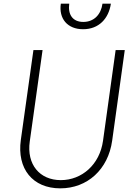

<svg xmlns="http://www.w3.org/2000/svg" viewBox="-20 -1019 731 1051"><path d="M310 12C458 12 572 -91 594 -249L663 -745H613L544 -249C526 -118 428 -33 313 -33C197 -33 125 -119 143 -245L213 -745H163L94 -253C72 -95 159 12 310 12ZM313 -999C301 -917 349 -859 435 -859C521 -859 575 -917 587 -999H541C533 -940 495 -899 436 -899C377 -899 351 -940 359 -999Z"/></svg>

Font: Mluvka ExtraLight
Style: Italic
Weight: 200
Italic angle: -8°
Designer: Modified by Jiří Krblich, Original typeface by Gumpita Rahayu
Foundry: Gumpita Rahayu & Jiří Krblich
Version: Version 2.000;Glyphs 3.1.1 (3134)